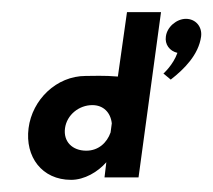

<svg xmlns="http://www.w3.org/2000/svg" viewBox="-20 -292 351 316"><path d="M87 -81C90 -103 110 -119 132 -119C150 -119 162 -107 164 -89L162 -74C156 -57 142 -44 122 -44C99 -44 84 -59 87 -81ZM208 0 245 -272H189L174 -166C152 -168 131 -167 121 -167C73 -167 33 -128 27 -81C21 -34 49 4 97 4C119 4 141 -9 155 -25L152 0ZM286 -261C271 -261 255 -248 253 -232C251 -219 259 -208 272 -205C265 -185 249 -171 249 -171L261 -161C283 -178 307 -202 311 -232C313 -248 302 -261 286 -261Z"/></svg>

Font: Hussar Tani
Style: DwaKurs
Weight: 700
Foundry: Cannot Into Space Fonts
Version: Version 0.92